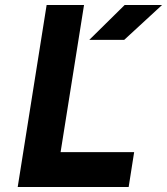

<svg xmlns="http://www.w3.org/2000/svg" viewBox="-20 -750 670 770"><path d="M496 0H51L167 -730H317L223 -140H518ZM478 -590H338L480 -730H630Z"/></svg>

Font: JetBrains Mono Extra Bold
Style: Italic
Weight: 800
Italic angle: -9°
Monospace: yes
Designer: Philipp Nurullin, Konstantin Bulenkov
Foundry: JetBrains
Version: 2.002